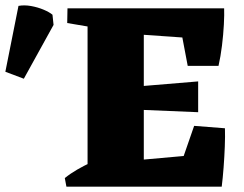

<svg xmlns="http://www.w3.org/2000/svg" viewBox="-220 -697 910 717"><path d="M28 0 22 -32Q43 -49 68 -63.5Q93 -78 121 -91L122 0ZM608 0 429 -8 505 -227 620 -218Q621 -189 619.5 -150Q618 -111 615 -71.5Q612 -32 608 0ZM161 -589 31 -611 32 -666H163ZM481 -451 442 -657 617 -666Q618 -643 616 -605.5Q614 -568 609 -527Q604 -486 596 -451ZM107 0V-666H317V0ZM520 -278 280 -288V-373L520 -393ZM604 -547 275 -570 200 -666H617ZM207 0 282 -98 606 -127 607 0ZM-131 -403 -200 -429 -151 -675Q-129 -679 -104 -674.5Q-79 -670 -57.5 -661Q-36 -652 -24 -642L-20 -604Z"/></svg>

Font: Eczar ExtraBold
Style: Regular
Weight: 800
Designer: Vaibhav Singh
Foundry: Rosetta Type Foundry
Version: Version 2.000